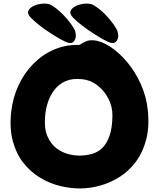

<svg xmlns="http://www.w3.org/2000/svg" viewBox="-20 -1048 895 1081"><path d="M505 -1020Q538 -1001 567.5 -971.5Q597 -942 617.5 -913.5Q638 -885 642 -870Q651 -840 638.5 -820Q626 -800 600 -808Q587 -812 561.5 -826Q536 -840 504.5 -860.5Q473 -881 442.5 -904Q412 -927 391 -949Q370 -971 378 -988Q386 -1005 410 -1015.5Q434 -1026 461 -1027.5Q488 -1029 505 -1020ZM267 -1020Q300 -1001 329.5 -971.5Q359 -942 379.5 -913.5Q400 -885 404 -870Q412 -840 399.5 -820Q387 -800 362 -808Q349 -812 323 -826Q297 -840 265.5 -860.5Q234 -881 204 -904Q174 -927 153 -949Q132 -971 140 -988Q148 -1005 171.5 -1015.5Q195 -1026 222.5 -1027.5Q250 -1029 267 -1020ZM812 -429Q822 -336 803.5 -264Q785 -192 746.5 -139.5Q708 -87 656 -53.5Q604 -20 545.5 -3.5Q487 13 430 13Q373 13 314 -2Q255 -17 202.5 -49.5Q150 -82 110.5 -132.5Q71 -183 52 -254Q33 -325 43 -418Q52 -498 84 -567Q116 -636 167 -688Q218 -740 283.5 -768.5Q349 -797 424 -795Q429 -795 439 -802Q449 -809 466 -816Q483 -823 507 -821Q552 -817 602 -784Q652 -751 697 -697Q742 -643 773 -574Q804 -505 812 -429ZM433 -172Q468 -173 499.5 -182Q531 -191 556 -215Q581 -239 596.5 -283Q612 -327 613 -396Q614 -444 592 -489Q570 -534 531 -565.5Q492 -597 442 -602Q388 -608 350 -591.5Q312 -575 287.5 -543.5Q263 -512 250 -473Q237 -434 234 -394Q228 -325 247 -281Q266 -237 298 -213Q330 -189 366.5 -180Q403 -171 433 -172Z"/></svg>

Font: Potta One
Style: Regular
Weight: 400
Designer: 108,108go
Foundry: Font Zone 108
Version: Version 1.000